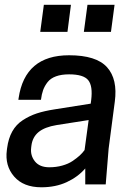

<svg xmlns="http://www.w3.org/2000/svg" viewBox="-20 -774 565 806"><path d="M277.8 -753.9 263.2 -640.1H148.9L164.1 -753.9ZM460.9 -753.9 445.8 -640.1H332L347.2 -753.9ZM337.9 0V-66.9Q307.1 -31.2 260.3 -9.5Q213.4 12.2 153.8 12.2Q78.1 12.2 39.1 -33.2Q0 -78.6 8.8 -144L9.8 -151.9Q15.1 -192.9 31.5 -222.2Q47.9 -251.5 75.7 -269.5Q103.5 -287.6 134.5 -297.9Q165.5 -308.1 209 -314.9L360.8 -338.9L362.8 -354Q370.1 -413.1 350.3 -437.5Q330.6 -461.9 270 -461.9Q237.8 -461.9 215.1 -453.6Q192.4 -445.3 179.9 -429.4Q167.5 -413.6 161.1 -396Q154.8 -378.4 151.9 -355H57.1L58.1 -361.8Q84.5 -542 270 -542Q384.3 -542 429.4 -491.7Q474.6 -441.4 461.9 -347.2L436 -149.9L423.8 0ZM187 -71.8Q215.8 -71.8 241.2 -78.9Q266.6 -85.9 284.7 -98.1Q302.7 -110.4 314.5 -121.1Q326.2 -131.8 335 -144L352.1 -270L217.8 -249Q167.5 -240.7 141.8 -219.5Q116.2 -198.2 111.8 -162.1L110.8 -153.8Q106.9 -121.1 126.7 -96.4Q146.5 -71.8 187 -71.8Z"/></svg>

Font: Cooper Hewitt
Style: Medium Italic
Weight: 708
Designer: Village Type and Design LLC
Foundry: Cooper Hewitt Smithsonian Design Museum
Version: 1.000